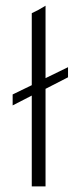

<svg xmlns="http://www.w3.org/2000/svg" viewBox="-20 -663 287 683"><path d="M222 -388 142 -347V0H93V-323L25 -288V-327L93 -360V-616Q117 -627 141 -642L142 -643V-385L222 -424Z"/></svg>

Font: TajawalTap
Style: Regular
Weight: 300
Designer: Boutros Fonts
Foundry: Created by Boutros International 2017
Version: Version 2.700